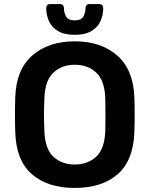

<svg xmlns="http://www.w3.org/2000/svg" viewBox="-20 -913 735 943"><path d="M347 10Q214 10 136.5 -57.5Q59 -125 55 -264Q52 -348 55 -435Q59 -571 138.5 -640.5Q218 -710 347 -710Q476 -710 555.5 -640.5Q635 -571 640 -435Q643 -348 640 -264Q635 -125 558 -57.5Q481 10 347 10ZM347 -105Q411 -105 452.5 -143.5Q494 -182 497 -269Q498 -313 498 -350.5Q498 -388 497 -431Q494 -518 452.5 -556.5Q411 -595 347 -595Q284 -595 242.5 -556.5Q201 -518 198 -431Q196 -388 196 -350.5Q196 -313 198 -269Q201 -182 242 -143.5Q283 -105 347 -105ZM347 -742Q296 -742 265 -760.5Q234 -779 220.5 -809Q207 -839 207 -874Q207 -882 212 -887.5Q217 -893 226 -893H275Q284 -893 289 -887.5Q294 -882 294 -874Q294 -851 304.5 -832Q315 -813 347 -813Q379 -813 389.5 -832Q400 -851 400 -874Q400 -882 405 -887.5Q410 -893 419 -893H468Q477 -893 482 -887.5Q487 -882 487 -874Q487 -839 473.5 -809Q460 -779 429 -760.5Q398 -742 347 -742Z"/></svg>

Font: Rubik Medium
Style: Regular
Weight: 500
Designer: Hubert and Fischer
Foundry: Hubert and Fischer
Version: Version 2.300; ttfautohint (v1.8.4.7-5d5b);gftools[0.9.30]